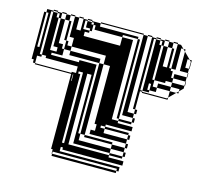

<svg xmlns="http://www.w3.org/2000/svg" viewBox="-81 -595 741 693"><g transform="rotate(15 289.5 -248.0)"><path d="M375 -456V-472H367V-456ZM375 -424V-440H367V-424ZM23 -376V-392H15V-376ZM375 -376V-392H367V-376ZM375 -360V-376H367V-360ZM567 -360H565V-376H519V-392H565V-376H567ZM111 -352H71V-344H175V-352H239V-328H247V-360H111ZM375 -328V-344H367V-328ZM375 -312V-328H367V-312ZM167 -296H165V-272H167ZM375 -248V-264H367V-248ZM367 -224H359V-288H343V-224H367V-216H375V-232H367ZM23 -344H15V-360H23ZM23 -408V-424H15V-408ZM503 -456V-472H495V-456ZM375 -440V-456H367V-440ZM119 -456V-472H111V-456ZM23 -456V-472H15V-456ZM503 -440V-456H495V-440ZM119 -440V-456H111V-440ZM23 -440V-456H15V-440ZM23 -424V-440H15V-424ZM191 -464H183V-472H167V-496H159V-464H183V-456H167V-440H303V-472H191ZM567 -424H565V-440H567ZM119 -440H111V-424H119ZM503 -424V-440H495V-424ZM375 -408V-424H367V-416H359V-480H303V-472H343V-416H367V-408ZM375 -392V-408H367V-392ZM23 -392V-408H15V-392ZM23 -360V-376H15V-360ZM367 -352H359V-416H343V-352H367V-344H375V-360H367ZM447 -336H439V-352H447ZM71 -376V-416H63V-360H87V-376ZM23 -344V-328H15V-344ZM247 -312V-328H239V-312ZM165 -240V-272H167V-240ZM247 -296V-312H239V-296ZM375 -296V-312H367V-296ZM367 -288H359V-352H343V-288H367V-280H375V-296H367ZM247 -280V-296H239V-288H231V-312H215V-288H239V-280ZM447 -304H423V-336H439V-312H447ZM519 -296H423V-300H515L519 -304V-328H471V-344H519V-328H543L519 -304ZM247 -264V-280H239V-264ZM375 -264V-280H367V-264ZM247 -248V-264H239V-248ZM165 -208V-240H167V-208ZM375 -232V-248H367V-232ZM247 -232V-248H239V-232ZM239 -224H231V-288H199V-312H175V-328H55V-336H39V-496H31V-336H39V-328H23V-312H15V-328H23V-300H159V-304H175V-312H183V-304H191V-288H215V-224H239V-216H247V-232H239ZM423 -216H415V-232H407V-500H391V-504H407V-500H423V-496H439V-480H447V-416H471V-408H487V-416H455V-480H447V-496H439V-500H423V-504H439V-500H455V-480H471V-416H495V-408H503V-424H495V-416H487V-480H471V-500H455V-504H471V-500H487V-480H495V-472H503V-500H487V-504H503V-500H515L527 -488H535V-480L559 -456H567V-440H565V-450L559 -456H551V-424H565V-408H567V-392H565V-408H535V-480L527 -488H519V-408H503V-400H511V-376H519V-360H565V-350L551 -336V-328H543L551 -336V-344H519V-360H495V-352H455V-416H447V-352H455V-328H471V-312H447V-336H423V-496H415V-304H423V-300H415V-232H423ZM375 -216H367V-200H375ZM247 -200V-216H239V-200ZM165 -176V-208H167V-176ZM247 -184V-200H239V-184ZM165 -144V-176H167V-144ZM247 -168V-184H239V-168ZM239 -160H231V-224H199V-288H191V-224H215V-160H239V-152H247V-168H239ZM165 -112V-144H167V-112ZM247 -136V-152H239V-136ZM247 -120V-136H239V-120ZM165 -80V-112H167V-80ZM247 -104V-120H239V-104ZM165 -48V-80H167V-48ZM191 -48H199V-96H191ZM167 -8V-16H165V-48H167V-16H183V-8ZM247 -104H239V-96H231V-160H199V-224H191V-160H215V-96H247V-72H367V-56H415V-48H367V-56H231V-96H199V-160H191V-96H215V-48H367V-40H423V-24H199V-32H191V-16H183V-32H191V-16H415V0H407V-8H167V0H407V8H167V0H165V-16H159V-296H23V-300H15V-312H7V-488H15V-472H23V-488H15V-500H39V-496H55V-480H63V-416H87V-392H103V-376H111V-360H135V-376H111V-408H103V-416H71V-480H63V-496H55V-500H39V-504H55V-500H71V-480H87V-416H111V-408H119V-392H135V-376H247V-360H263V-392H135V-424H111V-416H103V-480H87V-500H71V-504H87V-500H103V-480H111V-472H119V-500H103V-504H119V-500H135V-456H151V-500H135V-504H151V-500H167V-496H183V-488H191V-472H199V-488H191V-496H183V-500H167V-504H183V-500H215V-488H359V-480H367V-472H375V-500H215V-504H375V-500H391V-216H415V-200H423V-184H415V-200H367V-184H415V-176H367V-184H359V-224H343V-176H367V-168H423V-152H327V-144H415V-136H423V-120H415V-136H327V-144H311V-136H327V-120H415V-104H423V-88H415V-104H279V-120H295V-144H287V-360H263V-96H367V-88H415V-72H423V-56H415V-72H367V-88H263V-96H247Z"/></g></svg>

Font: Rubik Broken Fax
Style: Regular
Weight: 400
Designer: Hubert and Fischer, NaN
Foundry: Hubert and Fischer, NaN
Version: Version 2.201